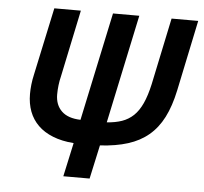

<svg xmlns="http://www.w3.org/2000/svg" viewBox="-50 -729 847 799"><g transform="rotate(5 373.0 -329.5)"><path d="M684.1 -379.9Q669.9 -313 646 -266.4Q622.1 -219.7 585.9 -189.5Q549.8 -159.2 500 -143.6Q450.2 -127.9 383.8 -124L353 17.1H243.2L273.9 -124Q224.1 -127.9 186.8 -142.8Q149.4 -157.7 124.8 -181.9Q100.1 -206.1 87.6 -239Q75.2 -272 75.2 -312Q75.2 -330.6 77.4 -351.1Q79.6 -371.6 85 -395L145 -675.8H255.9L196.8 -394Q192.9 -378.9 190.4 -358.9Q188 -338.9 188 -319.8Q188 -276.4 214.6 -250.5Q241.2 -224.6 293.9 -223.1L390.1 -675.8H500L403.8 -222.2Q439.5 -224.6 466.8 -234.1Q494.1 -243.7 514.9 -263.4Q535.6 -283.2 550.5 -315.7Q565.4 -348.1 576.2 -397L634.8 -675.8H746.1Z"/></g></svg>

Font: Clear Sans Medium
Style: Italic
Weight: 500
Italic angle: -12°
Foundry: Intel Corporation
Version: Version 1.00